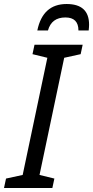

<svg xmlns="http://www.w3.org/2000/svg" viewBox="-56 -937 464 957"><path d="M-36 0 -26 -47 57 -65 180 -649 106 -667 116 -714H356L346 -667L264 -649L141 -65L215 -47L205 0ZM130 -785H183Q201 -850 270 -850Q335 -850 335 -785H386Q388 -803 388 -814Q388 -917 276 -917Q157 -917 130 -785Z"/></svg>

Font: Noto Sans UI SemiCondensed
Style: Italic
Weight: 400
Width: 4
Italic angle: -12°
Designer: Monotype Design Team
Foundry: Monotype Imaging Inc.
Version: Version 1.901